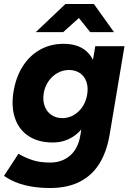

<svg xmlns="http://www.w3.org/2000/svg" viewBox="-37 -732 656 964"><path d="M-9.2 156.3 -16.8 150.7 55.7 39.9Q61.4 42.9 66.2 45.9Q96.9 62.8 131.1 73.4Q165.3 84.1 215.7 84.1Q273.7 84.1 314.2 49.7Q354.8 15.3 366.1 -50.9L441.3 -500H588L513.4 -55.6Q498.7 30.6 461.7 90.1Q424.7 149.5 362.9 180.7Q301.2 212 213.9 212Q75.7 212 -9.2 156.3ZM31.8 -277.2Q44.6 -349.4 79.3 -402.3Q114.1 -455.2 166.1 -483.6Q218.1 -512 282.1 -512Q350.4 -512 391.3 -479.4Q432.2 -446.7 444.8 -388.2Q457.4 -329.7 443.9 -251.8Q431.2 -178.6 401.8 -125.8Q372.4 -72.9 328.3 -44.8Q284.2 -16.6 227.9 -16.6Q155.4 -16.6 106.3 -49Q57.1 -81.4 37.6 -140.6Q18.1 -199.7 31.8 -277.2ZM400.6 -256.9Q406.7 -292.3 397.1 -320.8Q387.5 -349.3 364.4 -364.9Q341.3 -380.6 309.4 -380.6Q278.4 -380.6 251.7 -365.6Q224.9 -350.7 206.6 -324.2Q188.2 -297.8 182.6 -264.1Q176.9 -228.5 187.1 -199.8Q197.2 -171.2 220.8 -155.1Q244.4 -138.9 276.3 -138.9Q306.3 -138.9 332.7 -154Q359.1 -169.1 377 -195.7Q394.9 -222.2 400.6 -256.9ZM291.6 -712H433.3V-708.1L280.4 -570.8H142.7ZM305.9 -708.4 306.5 -712H434.3L535.4 -570.8H415.8Z"/></svg>

Font: Oak Sans Light Italic
Style: Regular
Weight: 400
Italic angle: -9.5°
Foundry: Erik Kennedy, Walven
Version: Version 1.000;Glyphs 3.1.2 (3151)